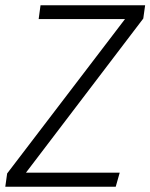

<svg xmlns="http://www.w3.org/2000/svg" viewBox="-22 -705 568 725"><path d="M5 -50 450 -633H124L131 -685H526L519 -635L76 -53H430L415 0H-2Z"/></svg>

Font: FiraGO Light
Style: Italic
Weight: 300
Italic angle: -8°
Designer: bBox Type GmbH
Foundry: bBox Type GmbH
Version: Version 1.001